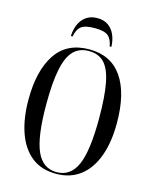

<svg xmlns="http://www.w3.org/2000/svg" viewBox="-133 -997 877 1095"><g transform="rotate(15 305.5 -449.5)"><path d="M305 10Q217 10 159.5 -36Q102 -82 73 -165Q44 -248 44 -359Q44 -530 109 -627.5Q174 -725 306 -725Q434 -725 500 -630Q566 -535 566 -358Q566 -245 535.5 -162Q505 -79 446.5 -34.5Q388 10 305 10ZM305 0Q387 0 424 -83Q461 -166 461 -358Q461 -487 446 -565.5Q431 -644 397.5 -679.5Q364 -715 306 -715Q250 -715 215.5 -679.5Q181 -644 165 -565.5Q149 -487 149 -358Q149 -169 186 -84.5Q223 0 305 0ZM184 -771Q185 -808 198.5 -839.5Q212 -871 238.5 -890Q265 -909 305 -909Q344 -909 370 -890Q396 -871 409 -839.5Q422 -808 423 -771H413Q406 -813 383.5 -831.5Q361 -850 305 -850Q247 -850 224 -831.5Q201 -813 194 -771Z"/></g></svg>

Font: Noto Serif Display ExtraCondensed Medium
Style: Regular
Weight: 500
Width: 2
Designer: Monotype Design Team
Foundry: Monotype Imaging Inc.
Version: Version 2.009